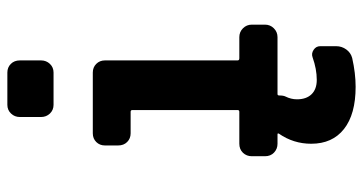

<svg xmlns="http://www.w3.org/2000/svg" viewBox="-260 -540 1019 540"><g transform="rotate(-90 250.0 -270.5)"><path d="M224.6 -759.8H315.4Q330.1 -759.8 339.8 -750Q349.6 -740.2 349.6 -724.6V-665Q349.6 -650.4 339.8 -640.1Q330.1 -629.9 315.4 -629.9H224.6Q210 -629.9 200.2 -640.1Q190.4 -650.4 190.4 -665V-724.6Q190.4 -739.3 200.2 -749.5Q210 -759.8 224.6 -759.8ZM415 -107.4Q429.7 -107.4 439.9 -97.2Q450.2 -86.9 450.2 -72.3V-35.2Q450.2 -20.5 439.9 -10.3Q429.7 0 415 0H254.9Q251 0 251 4.9Q251 16.6 248 22.5Q240.2 38.1 240.2 54.7Q240.2 81.1 254.4 95.7Q268.6 110.4 294.9 110.4Q325.2 110.4 358.4 98.6Q369.1 94.7 379.4 101.6Q389.6 108.4 389.6 120.1V165Q389.6 180.7 380.4 193.4Q371.1 206.1 356.4 210Q313.5 219.7 275.4 219.7Q198.2 219.7 156.7 187Q115.2 154.3 115.2 94.7Q115.2 44.9 143.6 3.9Q145.5 0 141.6 0H115.2Q100.6 0 90.3 -9.8Q80.1 -19.5 80.1 -35.2V-72.3Q80.1 -86.9 89.8 -97.2Q99.6 -107.4 115.2 -107.4H205.1Q210 -107.4 210 -112.3V-408.2Q210 -413.1 205.1 -413.1H144.5Q129.9 -413.1 120.1 -422.9Q110.4 -432.6 110.4 -448.2V-485.4Q110.4 -500 120.1 -509.8Q129.9 -519.5 144.5 -519.5H315.4Q330.1 -519.5 339.8 -509.8Q349.6 -500 349.6 -485.4V-112.3Q349.6 -107.4 355.5 -107.4Z"/></g></svg>

Font: Rounded-L Mgen+ 1m bold
Style: Bold
Weight: 700
Designer: [Source Han Sans]
Ryoko NISHIZUKA  (kana & ideographs); Paul D. Hunt (Latin, Greek & Cyrillic); Wenlong ZHANG  (bopomofo
Version: Version 1.059.20150602